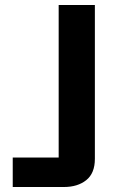

<svg xmlns="http://www.w3.org/2000/svg" viewBox="-20 -749 457 769"><path d="M31 0V-118H215V-729H360V-113Q360 -55 325.5 -27.5Q291 0 236 0Z"/></svg>

Font: Hubot Sans SemiBold
Style: Regular
Weight: 600
Designer: Deni Anggara
Foundry: GitHub, Inc., Subsidiary of Microsoft Corporation
Version: Version 2.000